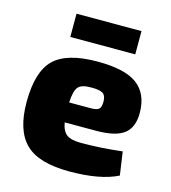

<svg xmlns="http://www.w3.org/2000/svg" viewBox="-107 -786 789 885"><g transform="rotate(15 288.0 -343.5)"><path d="M459 -588H149V-699H459ZM375 -201H226Q233 -160 254.5 -144.5Q276 -129 324 -129Q415 -129 519 -141L535 -30Q452 12 304 12Q157 12 94.5 -50Q32 -112 32 -246Q32 -392 93.5 -451.5Q155 -511 301 -511Q432 -511 490 -467.5Q548 -424 549 -335Q550 -265 510 -233Q470 -201 375 -201ZM222 -295H324Q355 -295 364.5 -304.5Q374 -314 374 -339Q374 -368 359 -378Q344 -388 306 -388Q259 -389 242 -371Q225 -353 222 -295Z"/></g></svg>

Font: Ezarion Extra Bold
Style: Regular
Weight: 800
Designer: Natanael Gama
Version: Version 1.001;PS 001.001;hotconv 1.0.70;makeotf.lib2.5.58329